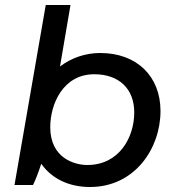

<svg xmlns="http://www.w3.org/2000/svg" viewBox="-20 -740 710 768"><path d="M38 0H112C121 -17 135 -54 145 -85C185 -28 252 8 340 8C519 8 622 -146 622 -296C622 -434 528 -528 381 -528C322 -528 266 -509 220 -474L262 -720H163ZM329 -80C279 -80 181 -107 181 -231C181 -325 233 -443 357 -443C456 -443 517 -385 517 -290C517 -192 458 -80 329 -80Z"/></svg>

Font: Fixel Display Medium
Style: Italic
Weight: 500
Italic angle: -10°
Designer: AlfaBravo + MacPaw
Foundry: Kyrylo Tkachov, Marchela Mozhyna, Serhii Makarenko, Maria Weinstein, Zakhar Kryvoshyya
Version: Version 1.210;Glyphs 3.2 (3217)